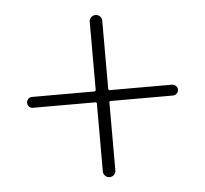

<svg xmlns="http://www.w3.org/2000/svg" viewBox="-42 -647 604 567"><g transform="rotate(-5 260.5 -364.0)"><path d="M242.2 -141.6V-342.8Q242.2 -346.7 237.3 -346.7H52.7Q45.9 -346.7 41.5 -351.6Q37.1 -356.4 37.1 -362.8Q37.1 -369.1 41.5 -374Q45.9 -378.9 52.7 -378.9H237.3Q242.2 -378.9 242.2 -383.8V-585.9Q242.2 -592.8 247.6 -598.1Q252.9 -603.5 260.7 -603.5Q268.6 -603.5 273.9 -598.1Q279.3 -592.8 279.3 -585.9V-383.8Q279.3 -378.9 283.2 -378.9H467.8Q474.6 -378.9 479.5 -374Q484.4 -369.1 484.4 -362.8Q484.4 -356.4 479.5 -351.6Q474.6 -346.7 467.8 -346.7H283.2Q279.3 -346.7 279.3 -342.8V-141.6Q279.3 -133.8 273.9 -128.4Q268.6 -123 260.7 -123Q252.9 -123 247.6 -128.4Q242.2 -133.8 242.2 -141.6Z"/></g></svg>

Font: Gen Jyuu Gothic ExtraLight
Style: Regular
Weight: 100
Designer: [Source Han Sans]
Ryoko NISHIZUKA  (kana & ideographs); Paul D. Hunt (Latin, Greek & Cyrillic); Wenlong ZHANG  (bopomofo
Version: Version 1.002.20150607